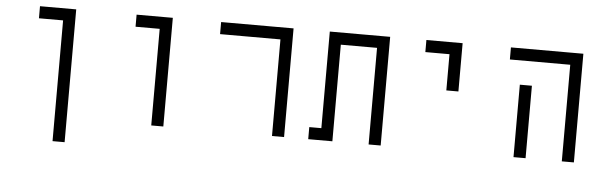

<svg xmlns="http://www.w3.org/2000/svg" viewBox="-46 -713 3092 990"><g transform="rotate(5 1500.0 -218.0)"><path d="M250 -500Q250 -500 250 125H312.5V-562.5H125V-500Z M750 -500Q750 -500 750 0H812.5V-562.5H625V-500Z M1375 -500Q1375 -500 1375 0H1437.5V-562.5H1062.5V-500Z M1625 -62.5H1562.5V0H1687.5Q1687.5 0 1687.5 -500H1875Q1875 -500 1875 0H1937.5V-562.5H1625Q1625 -562.5 1625 -62.5Z M2250 -500V-312.5H2312.5Q2312.5 -312.5 2312.5 -562.5H2125V-500Z M2625 -375Q2625 -375 2625 0H2687.5Q2687.5 0 2687.5 -375ZM2875 -500Q2875 -500 2875 0H2937.5V-562.5H2562.5V-500Z"/></g></svg>

Font: Unifont
Style: Regular
Weight: 500
Version: Version 15.1.04